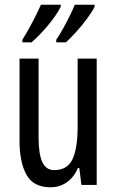

<svg xmlns="http://www.w3.org/2000/svg" viewBox="-20 -786 496 816"><path d="M391 -537V0H326L317 -72H311Q294 -32 263.5 -11Q233 10 195 10Q122 10 92.5 -43.5Q63 -97 63 -187V-537H144V-202Q144 -131 160 -97Q176 -63 210 -63Q266 -63 288 -109Q310 -155 310 -251V-537ZM382 -757Q371 -735 349.5 -706Q328 -677 303.5 -650Q279 -623 260 -606H219V-617Q234 -639 250 -668Q266 -697 279 -724Q292 -751 298 -766H382ZM238 -757Q221 -723 185.5 -680Q150 -637 114 -606H75V-617Q90 -641 105.5 -669Q121 -697 134 -723.5Q147 -750 154 -766H238Z"/></svg>

Font: Noto Sans Tamil ExtraCondensed
Style: Regular
Weight: 400
Width: 2
Designer: Jelle Bosma - Monotype Design Team
Foundry: Monotype Imaging Inc.
Version: Version 2.004; ttfautohint (v1.8.4.7-5d5b)